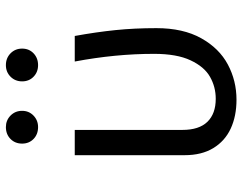

<svg xmlns="http://www.w3.org/2000/svg" viewBox="-106 -709 827 655"><g transform="rotate(-90 307.5 -381.5)"><path d="M512.3 -540Q525.6 -466.7 532.3 -401.3Q539 -335.9 539 -261.5Q539 -170.3 504.6 -108.7Q470.3 -47.2 414.9 -17.7Q359.5 11.8 294.9 11.8Q239 11.8 196.4 -7.9Q153.8 -27.7 129.7 -67.4Q105.6 -107.2 105.6 -165.1V-540H191.8V-172.8Q191.8 -115.9 219.5 -87.4Q247.2 -59 297.9 -59Q338.5 -59 372.8 -78.5Q407.2 -97.9 429.2 -144.9Q451.3 -191.8 451.3 -269.2Q451.3 -401 425.1 -540ZM145.1 -719.5Q145.1 -743.6 161 -759.2Q176.9 -774.9 201.5 -774.9Q224.6 -774.9 240.8 -759Q256.9 -743.1 256.9 -719.5Q256.9 -696.4 240.8 -680.8Q224.6 -665.1 201.5 -665.1Q176.9 -665.1 161 -680.5Q145.1 -695.9 145.1 -719.5ZM357.4 -719.5Q357.4 -743.1 373.3 -759Q389.2 -774.9 412.8 -774.9Q436.9 -774.9 453.1 -759Q469.2 -743.1 469.2 -719.5Q469.2 -695.9 453.1 -680.5Q436.9 -665.1 412.8 -665.1Q389.2 -665.1 373.3 -680.5Q357.4 -695.9 357.4 -719.5Z"/></g></svg>

Font: Fira Code
Style: Regular
Weight: 400
Designer: Carrois Corporate, Edenspiekermann AG, Nikita Prokopov
Foundry: Carrois Corporate, Edenspiekermann AG, Nikita Prokopov
Version: Version 5.002